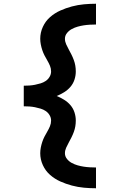

<svg xmlns="http://www.w3.org/2000/svg" viewBox="-20 -853 640 1026"><path d="M493 153Q461 153 428.5 150Q396 147 364 138.5Q332 130 302 116.5Q272 103 247.5 81.5Q223 60 209 29.5Q195 -1 195 -34Q195 -49 198 -64.5Q201 -80 206 -95Q211 -110 218 -123.5Q225 -137 233 -150.5Q241 -164 247 -178.5Q253 -193 253 -209Q253 -224 245 -237.5Q237 -251 224.5 -259.5Q212 -268 197 -272.5Q182 -277 167 -280Q152 -283 137 -284Q122 -285 107 -285V-312V-395Q122 -395 137 -396Q152 -397 167 -400Q182 -403 197 -407.5Q212 -412 224.5 -420.5Q237 -429 245 -442.5Q253 -456 253 -471Q253 -487 247 -501.5Q241 -516 233 -529.5Q225 -543 218 -556.5Q211 -570 206 -585Q201 -600 198 -615.5Q195 -631 195 -646Q195 -679 209 -709.5Q223 -740 247.5 -761.5Q272 -783 302 -796.5Q332 -810 364 -818.5Q396 -827 428.5 -830Q461 -833 493 -833V-722Q477 -722 460 -721Q443 -720 427 -717.5Q411 -715 395 -710.5Q379 -706 364 -698Q349 -690 338 -676.5Q327 -663 327 -646Q327 -631 333.5 -616.5Q340 -602 347.5 -588.5Q355 -575 362 -561Q369 -547 374.5 -532Q380 -517 382.5 -502Q385 -487 385 -471Q385 -449 378 -427.5Q371 -406 356.5 -389Q342 -372 322.5 -360Q303 -348 283 -340Q303 -332 322.5 -320Q342 -308 356.5 -291Q371 -274 378 -252.5Q385 -231 385 -209Q385 -193 382.5 -178Q380 -163 374.5 -148Q369 -133 362 -119Q355 -105 347.5 -91.5Q340 -78 333.5 -63.5Q327 -49 327 -34Q327 -17 338 -3.5Q349 10 364 18Q379 26 395 30.5Q411 35 427 37.5Q443 40 460 41Q477 42 493 42Z"/></svg>

Font: Iosevka Slab XBdEx
Style: Regular
Weight: 800
Width: 7
Monospace: yes
Designer: Belleve Invis
Foundry: Belleve Invis
Version: Version 11.1.0; ttfautohint (v1.8.3)